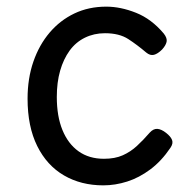

<svg xmlns="http://www.w3.org/2000/svg" viewBox="-20 -539 562 578"><path d="M291 19Q224 19 172.5 -11Q121 -41 92 -99.5Q63 -158 63 -242Q63 -303 80.5 -353.5Q98 -404 129.5 -441Q161 -478 204 -498.5Q247 -519 300 -519Q343 -519 389.5 -500.5Q436 -482 473 -438Q484 -424 481.5 -413Q479 -402 468 -390Q455 -377 443.5 -374Q432 -371 420 -381Q393 -404 366 -421.5Q339 -439 296 -439Q263 -439 235.5 -425.5Q208 -412 189.5 -386.5Q171 -361 161 -326Q151 -291 151 -247Q151 -189 168 -147.5Q185 -106 216.5 -83.5Q248 -61 293 -61Q326 -61 349.5 -71.5Q373 -82 392 -99.5Q411 -117 431 -140Q442 -152 454 -151Q466 -150 480 -139Q494 -128 498 -117.5Q502 -107 493 -94Q466 -54 432.5 -29Q399 -4 363 7.5Q327 19 291 19Z"/></svg>

Font: Playwrite IT Moderna
Style: Regular
Weight: 400
Designer: Veronika Burian, José Scaglione
Foundry: TypeTogether
Version: Version 1.002